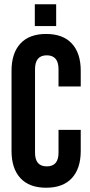

<svg xmlns="http://www.w3.org/2000/svg" viewBox="-20 -869 423 899"><path d="M196 10Q117 10 75.5 -35Q34 -80 34 -162V-538Q34 -620 75.5 -665Q117 -710 196 -710Q275 -710 316.5 -665Q358 -620 358 -538V-464H254V-545Q254 -610 199 -610Q144 -610 144 -545V-154Q144 -90 199 -90Q254 -90 254 -154V-261H358V-162Q358 -80 316.5 -35Q275 10 196 10ZM143 -849H243V-747H143Z"/></svg>

Font: Booming Bebas 2
Style: Regular
Weight: 400
Designer: Ryoichi Tsunekawa
Foundry: Ryoichi Tsunekawa
Version: Version 2.000